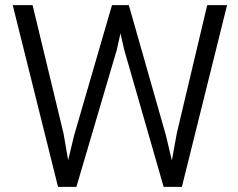

<svg xmlns="http://www.w3.org/2000/svg" viewBox="-20 -731 932 751"><path d="M270 -201.7 418 -710.9H483.9L628.9 -201.7L652.3 -103.5L671.4 -209L790.5 -710.9H868.2L691.4 0H620.1L465.8 -536.6L451.2 -600.6L437 -536.6L278.8 0H207L29.8 -710.9H107.4L228.5 -209L246.6 -104.5Z"/></svg>

Font: Vazirmatn UI FD Light
Style: Regular
Weight: 300
Designer: Saber Rastikerdar
Foundry: Saber Rastikerdar
Version: Version 33.003